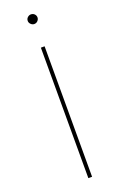

<svg xmlns="http://www.w3.org/2000/svg" viewBox="-167 -920 610 967"><g transform="rotate(-20 138.0 -437.0)"><path d="M127.9 0V-699.2H147.9V0ZM164.1 -848.1Q164.1 -838.4 156.5 -830.3Q148.9 -822.3 137.7 -822.3Q127.9 -822.3 119.9 -830.1Q111.8 -837.9 111.8 -848.1Q111.8 -859.4 119.9 -866.7Q127.9 -874 137.7 -874Q148.9 -874 156.5 -866.5Q164.1 -858.9 164.1 -848.1Z"/></g></svg>

Font: Montserrat
Style: Thin
Weight: 250
Designer: Julieta Ulanovsky
Foundry: Julieta Ulanovsky
Version: Version 1.000;PS 002.000;hotconv 1.0.70;makeotf.lib2.5.58329